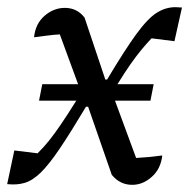

<svg xmlns="http://www.w3.org/2000/svg" viewBox="-22 -509 535 536"><path d="M-2 5 18 -89 83 -81Q101 -99 115 -116.5Q129 -134 146.5 -159.5Q164 -185 191 -228H87L96 -274H196L145 -413Q127 -412 108.5 -409.5Q90 -407 73 -405Q77 -443 102.5 -465Q128 -487 159 -487Q193 -487 214 -460L272 -287H277Q326 -369 358 -413Q390 -457 415 -473Q440 -489 468 -489Q472 -489 476.5 -488.5Q481 -488 486 -488L465 -394L401 -402Q385 -385 371.5 -368.5Q358 -352 342.5 -330Q327 -308 306 -274H407L398 -228H299L358 -68Q395 -70 431 -75Q427 -38 402 -15.5Q377 7 347 7Q313 7 290 -21L224 -211H218Q175 -139 145 -94.5Q115 -50 92 -27.5Q69 -5 47 1.5Q25 8 -2 5Z"/></svg>

Font: Piazzolla
Style: Italic
Weight: 400
Italic angle: -11.3°
Designer: Juan Pablo del Peral
Foundry: Huerta Tipografica
Version: Version 1.330